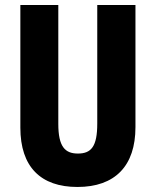

<svg xmlns="http://www.w3.org/2000/svg" viewBox="-20 -734 619 764"><path d="M519 -228V-714H367V-242C367 -151 343 -123 290 -123C239 -123 212 -150 212 -241V-714H61V-226C61 -70 142 10 288 10C438 10 519 -74 519 -228Z"/></svg>

Font: Noto Sans Gurmukhi UI ExtraCondensed ExtraBold
Style: Regular
Weight: 800
Width: 2
Designer: Jelle Bosma - Monotype Design Team
Foundry: Monotype Imaging Inc.
Version: Version 2.004